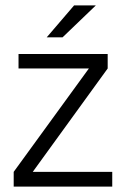

<svg xmlns="http://www.w3.org/2000/svg" viewBox="-20 -695 466 715"><path d="M398 -55V0H31V-55L311 -440H49V-494H381V-440L102 -55ZM256 -675H337L213 -556H154Z"/></svg>

Font: Blinker Light
Style: Regular
Weight: 300
Designer: Juergen Huber
Foundry: supertype
Version: Version 1.017;hotconv 1.0.117;makeotfexe 2.5.65602